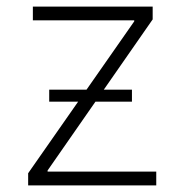

<svg xmlns="http://www.w3.org/2000/svg" viewBox="-20 -559 556 579"><path d="M64.9 0V-36.6L384.8 -494.6V-497.6H79.1V-539.1H440.4V-500.5L123.5 -44.9V-41.5H451.2V0ZM128.4 -252.4V-288.6H377.9V-252.4Z"/></svg>

Font: Inter 18pt ExtraLight
Style: Regular
Weight: 250
Designer: Rasmus Andersson
Foundry: rsms
Version: Version 4.001;git-66647c0bb